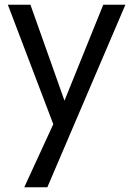

<svg xmlns="http://www.w3.org/2000/svg" viewBox="-20 -540 552 807"><path d="M82 247 204 -18 13 -520H108L251 -117L414 -520H507L179 247Z"/></svg>

Font: Hedvig Letters Sans
Style: Regular
Weight: 400
Designer: Alexander Örn & Tor Weibull
Foundry: Kanon Foundry
Version: Version 1.000; ttfautohint (v1.8.4.7-5d5b)